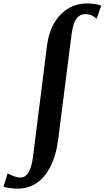

<svg xmlns="http://www.w3.org/2000/svg" viewBox="-146 -835 603 1106"><path d="M-42.5 251.5Q-62 251.5 -85 248.8Q-108 246 -126 241L-102 164Q-78.5 176 -60.2 182Q-42 188 -28.5 188Q-11 188 3.5 175.8Q18 163.5 28.2 137Q38.5 110.5 44 68.5L125.5 -578Q135 -649.5 166.5 -702.8Q198 -756 246.2 -785.5Q294.5 -815 354 -815Q378 -815 399.8 -811.8Q421.5 -808.5 437 -802.5L410.5 -726.5Q396.5 -740 381 -746.8Q365.5 -753.5 345 -753.5Q313 -753.5 293.8 -726.8Q274.5 -700 266 -635L190 -38Q178 59 145.2 123.2Q112.5 187.5 64.5 219.5Q16.5 251.5 -42.5 251.5Z"/></svg>

Font: Merriweather 48pt
Style: Bold Italic
Weight: 700
Italic angle: -7.8°
Version: Version 2.101